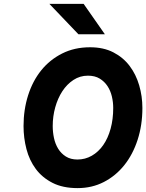

<svg xmlns="http://www.w3.org/2000/svg" viewBox="-20 -955 752 987"><path d="M234 -935H410L519 -779H383ZM379 12Q303 12 250 -15Q197 -42 164 -86.5Q131 -131 116 -188.5Q101 -246 101 -307Q101 -391 124.5 -465Q148 -539 192 -593.5Q236 -648 299.5 -680Q363 -712 443 -712Q512 -712 562.5 -686Q613 -660 646 -616.5Q679 -573 695.5 -516.5Q712 -460 712 -400Q712 -312 687.5 -236.5Q663 -161 619 -106Q575 -51 514 -19.5Q453 12 379 12ZM378 -135Q418 -135 452 -154.5Q486 -174 510.5 -209Q535 -244 548.5 -293Q562 -342 562 -400Q562 -430 555 -459.5Q548 -489 532.5 -512.5Q517 -536 492.5 -551Q468 -566 432 -566Q391 -566 357.5 -544Q324 -522 300.5 -486Q277 -450 264 -403.5Q251 -357 251 -307Q251 -276 257.5 -245.5Q264 -215 279 -190.5Q294 -166 318.5 -150.5Q343 -135 378 -135Z"/></svg>

Font: Overpass Heavy
Style: Italic
Weight: 900
Italic angle: -10°
Designer: Delve Withrington, Dave Bailey
Foundry: Delve Fonts
Version: Version 3.000;DELV;Overpass